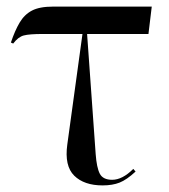

<svg xmlns="http://www.w3.org/2000/svg" viewBox="-20 -556 511 582"><path d="M291 6Q235 6 205 -23.5Q175 -53 184 -118L230 -453H110Q69 -453 52 -448.5Q35 -444 20 -424L13 -427Q25 -463 39.5 -487.5Q54 -512 77 -524Q100 -536 141 -536H440L430 -453H244L270 -89Q273 -48 282.5 -29.5Q292 -11 320 -11Q351 -11 384 -44L391 -36Q364 -11 342.5 -2.5Q321 6 291 6Z"/></svg>

Font: Noto Serif Display SemiCondensed
Style: Regular
Weight: 400
Width: 4
Designer: Monotype Design Team
Foundry: Monotype Imaging Inc.
Version: Version 2.009